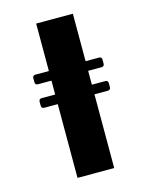

<svg xmlns="http://www.w3.org/2000/svg" viewBox="-104 -733 626 801"><g transform="rotate(-15 209.5 -333.0)"><path d="M130.5 0V-666.5H289V0ZM72.5 -420Q60 -420 60 -432.5V-449Q60 -461.5 72.5 -461.5H346.5Q359 -461.5 359 -449V-432.5Q359 -420 346.5 -420ZM72.5 -318.5Q60 -318.5 60 -331V-347.5Q60 -360 72.5 -360H346.5Q359 -360 359 -347.5V-331Q359 -318.5 346.5 -318.5Z"/></g></svg>

Font: Jaro
Style: Regular
Weight: 400
Designer: Agyei Archer, Celine Hurka, Mirko Velimirović
Version: Version 1.000